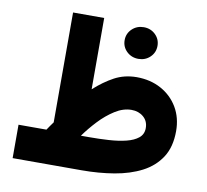

<svg xmlns="http://www.w3.org/2000/svg" viewBox="-77 -772 924 857"><g transform="rotate(10 385.0 -343.5)"><path d="M434.6 -605.5Q434.6 -635.7 456.3 -656.5Q478 -677.2 509.3 -677.2Q540.5 -677.2 562 -656.5Q583.5 -635.7 583.5 -605.5Q583.5 -575.2 562 -554.4Q540.5 -533.7 509.3 -533.7Q478 -533.7 456.3 -554.4Q434.6 -575.2 434.6 -605.5ZM160.2 -151.4Q166.5 -161.1 173.1 -170.4Q179.7 -179.7 186.5 -189V-687H327.6V-363.8Q371.1 -403.3 416 -427.5Q460.9 -451.7 516.1 -452.1Q579.1 -452.1 627.7 -425.5Q676.3 -398.9 703.9 -352.3Q731.4 -305.7 731.4 -245.1Q731.4 -173.3 700.7 -126Q669.9 -78.6 616.5 -51Q563 -23.4 493.4 -11.7Q423.8 0 346.2 0H33.7V-151.4ZM519.5 -304.2Q481.9 -304.2 444.6 -280.5Q407.2 -256.8 374.3 -221.7Q341.3 -186.5 316.4 -151.4H354Q399.4 -151.4 442.6 -154.1Q485.8 -156.7 520.5 -165.3Q555.2 -173.8 575.4 -190.4Q595.7 -207 595.7 -234.9Q595.7 -266.6 573.7 -285.4Q551.8 -304.2 519.5 -304.2Z"/></g></svg>

Font: Vazirmatn RD UI Black
Style: Regular
Weight: 900
Designer: Saber Rastikerdar
Foundry: Saber Rastikerdar
Version: Version 33.003